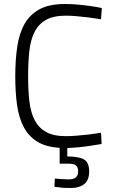

<svg xmlns="http://www.w3.org/2000/svg" viewBox="-20 -727 577 956"><path d="M424 127Q424 170 399.5 189.5Q375 209 335 209Q318 209 302.5 208.5Q287 208 276 206Q262 205 251 203L253 162Q265 163 277 164Q288 165 300.5 165.5Q313 166 324 166Q345 166 357 157Q369 148 369 125Q369 104 357 96Q345 88 324 88H277V9Q209 5 166 -21.5Q123 -48 98.5 -94Q74 -140 65 -203.5Q56 -267 56 -346Q56 -429 66 -495.5Q76 -562 103 -609Q130 -656 178 -681.5Q226 -707 303 -707Q337 -707 370 -704Q403 -701 429 -697Q460 -693 487 -687L483 -631Q453 -636 422 -640Q396 -643 365.5 -646Q335 -649 308 -649Q246 -649 209 -628Q172 -607 152 -567.5Q132 -528 126 -472Q120 -416 120 -346Q120 -277 126.5 -221.5Q133 -166 153 -128Q173 -90 210 -69.5Q247 -49 309 -49Q332 -49 362.5 -51.5Q393 -54 420 -57Q452 -61 483 -66L486 -10Q458 -5 429 -1Q404 3 373.5 6Q343 9 315 10V52Q371 52 397.5 66.5Q424 81 424 127Z"/></svg>

Font: Panefresco 250wt
Style: Regular
Weight: 300
Version: Version 1.000